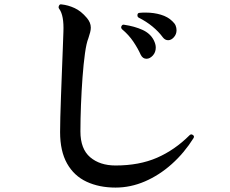

<svg xmlns="http://www.w3.org/2000/svg" viewBox="-20 -822 1040 869"><path d="M503 27Q429 27 372 0.5Q315 -26 283.5 -82Q252 -138 252 -224Q252 -248 253 -290.5Q254 -333 256 -385Q258 -437 260 -491.5Q262 -546 264 -595Q266 -644 267 -678Q270 -752 248 -782Q243 -788 247 -796Q250 -804 259 -802Q288 -799 317.5 -785.5Q347 -772 373 -741Q391 -720 391 -697Q391 -687 388 -675.5Q385 -664 380 -649Q371 -627 364.5 -580Q358 -533 353.5 -472Q349 -411 346.5 -347Q344 -283 344 -227Q344 -148 388 -110.5Q432 -73 503 -73Q610 -73 690.5 -108Q771 -143 838 -210Q845 -217 853 -211Q861 -206 856 -197Q814 -130 757.5 -79.5Q701 -29 636 -1Q571 27 503 27ZM617 -574Q604 -603 583.5 -633.5Q563 -664 532 -690Q526 -697 530 -704Q534 -712 542 -710Q589 -703 624.5 -687Q660 -671 676 -640Q685 -622 685 -607Q685 -585 671.5 -570.5Q658 -556 643 -556Q626 -556 617 -574ZM717 -653Q698 -679 670 -702Q642 -725 608 -742Q602 -745 602 -753Q602 -764 613 -764Q620 -765 627 -765Q634 -765 641 -765Q676 -765 708 -755.5Q740 -746 760 -726Q771 -716 775 -706Q779 -696 779 -685Q779 -667 767 -653.5Q755 -640 741 -640Q727 -640 717 -653Z"/></svg>

Font: Zen Antique Soft
Style: Regular
Weight: 400
Designer: Yoshimichi Ohira
Foundry: Positype
Version: Version 1.001